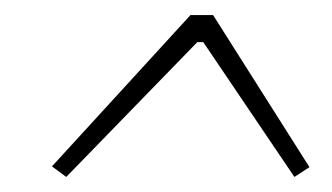

<svg xmlns="http://www.w3.org/2000/svg" viewBox="-20 -602 441 255"><path d="M263 -582H233L49 -381L68 -367L242 -546H250L371 -367L391 -380Z"/></svg>

Font: Exo 2 Extra Light
Style: Italic
Weight: 250
Italic angle: -8°
Designer: Natanael Gama
Version: Version 1.001;PS 001.001;hotconv 1.0.88;makeotf.lib2.5.64775